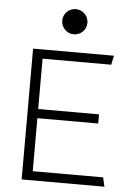

<svg xmlns="http://www.w3.org/2000/svg" viewBox="-60 -957 713 1003"><g transform="rotate(5 296.5 -455.5)"><path d="M363 -845C363 -881 334 -911 297 -911C260 -911 231 -882 231 -845C231 -809 261 -779 296 -779C333 -779 363 -807 363 -845ZM92 0H526L515 -48H146V-326H465V-374H146V-638H506L516 -686H92V0Z"/></g></svg>

Font: ChivoLight
Style: Regular
Weight: 300
Designer: Hector Gatti
Foundry: Omnibus-Type
Version: Version 1.004;PS 001.004;hotconv 1.0.88;makeotf.lib2.5.64775